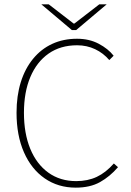

<svg xmlns="http://www.w3.org/2000/svg" viewBox="-20 -850 602 882"><path d="M328 12Q247 12 185.5 -30.5Q124 -73 90 -150.5Q56 -228 56 -332Q56 -410 75.5 -472.5Q95 -535 132 -580Q169 -625 220 -648.5Q271 -672 334 -672Q390 -672 433.5 -649Q477 -626 502 -594L482 -574Q455 -606 417 -624Q379 -642 334 -642Q258 -642 203.5 -604Q149 -566 119.5 -496.5Q90 -427 90 -332Q90 -237 119 -166.5Q148 -96 202 -57Q256 -18 330 -18Q383 -18 424.5 -37.5Q466 -57 503 -99L522 -82Q485 -39 439.5 -13.5Q394 12 328 12ZM310 -712 170 -830H204L318 -742H322L436 -830H470L330 -712Z"/></svg>

Font: Mada ExtraLight
Style: Regular
Weight: 250
Designer: Khaled Hosny
Version: Version 1.5